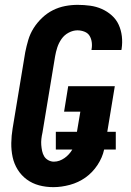

<svg xmlns="http://www.w3.org/2000/svg" viewBox="-20 -763 540 791"><path d="M200 8Q169 8 141 0.5Q113 -7 90.5 -23.5Q68 -40 53 -64Q38 -88 32 -116Q26 -144 26.5 -174Q27 -204 32 -234L84 -548Q89 -573 96.5 -598.5Q104 -624 118.5 -647Q133 -670 153.5 -689.5Q174 -709 198 -721Q222 -733 248 -738Q274 -743 300 -743Q326 -743 351.5 -739.5Q377 -736 399.5 -726Q422 -716 440.5 -699.5Q459 -683 469 -661Q479 -639 482 -613.5Q485 -588 481 -562L480 -557H357V-559Q360 -574 358 -589Q356 -604 349 -615.5Q342 -627 328 -632.5Q314 -638 299 -638Q281 -638 263 -628.5Q245 -619 233.5 -602.5Q222 -586 216 -567.5Q210 -549 207 -531L155 -217Q152 -204 150.5 -191Q149 -178 150 -165.5Q151 -153 153.5 -141Q156 -129 162 -119Q168 -109 179 -103Q190 -97 202 -97Q214 -97 225 -101Q236 -105 246 -112Q256 -119 264 -128Q272 -137 278 -147H210V-220H297L311 -303H244L261 -408H453L422 -220H457V-147H409Q402 -114 381.5 -83Q361 -52 332 -31.5Q303 -11 268 -1.5Q233 8 200 8Z"/></svg>

Font: Iosevka SS18 Extrabold
Style: Italic
Weight: 800
Italic angle: -9°
Monospace: yes
Designer: Belleve Invis
Foundry: Belleve Invis
Version: Version 25.1.1; ttfautohint (v1.8.4)